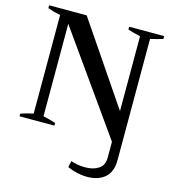

<svg xmlns="http://www.w3.org/2000/svg" viewBox="-134 -810 1054 1170"><g transform="rotate(15 393.0 -225.0)"><path d="M398 222 407 182Q447 197 497 197Q548 197 581.5 175Q615 153 615 106V4L172 -621V-38Q206 -31 251 -17V0H31V-17Q74 -31 110 -38V-660Q68 -668 30 -682V-700H267L614 -189V-661Q564 -673 535 -682V-700H756V-682Q727 -673 677 -661V103Q677 178 635 214Q593 250 523 250Q461 250 398 222Z"/></g></svg>

Font: Trirong Bold
Style: Regular
Weight: 700
Designer: Katatrad Team
Foundry: CadsonDemak
Version: Version 1.000